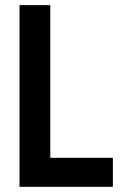

<svg xmlns="http://www.w3.org/2000/svg" viewBox="-20 -720 485 740"><path d="M55.2 -700.2H173.8V-111.8H415V0H55.2Z"/></svg>

Font: TASA Explorer SemiBold
Style: Regular
Weight: 600
Designer: Weizhong Zhang
Foundry: Local Remote
Version: Version 1.000;Glyphs 3.1.2 (3151)